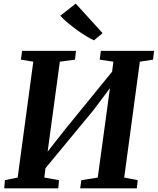

<svg xmlns="http://www.w3.org/2000/svg" viewBox="-20 -1018 853 1038"><path d="M3 0 6.5 -44 75.5 -58 160 -684.5 93 -695.5 99.5 -743H391L385.5 -695.5L303.5 -684.5L230 -143L203.5 -155L334 -321L622 -674.5L578.5 -571.5L593 -684.5L519 -695.5L525.5 -743H813L807.5 -695.5L736 -684.5L651.5 -58L724.5 -44L720 0H413.5L419.5 -44L508.5 -58L581.5 -593.5L607.5 -585.5L486.5 -424L188.5 -63.5L229.5 -136.5L219.5 -58L299 -44L295 0ZM488.5 -800Q470.5 -807.5 445 -823Q419.5 -838.5 393 -858Q366.5 -877.5 343.2 -897.2Q320 -917 306 -933L389.5 -998.5L534.5 -839Z"/></svg>

Font: Merriweather 28pt
Style: Bold Italic
Weight: 700
Italic angle: -7.8°
Version: Version 2.101